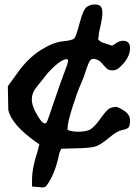

<svg xmlns="http://www.w3.org/2000/svg" viewBox="-20 -624 608 837"><path d="M515.6 -446.3Q546.9 -446.3 546.9 -415V-414.1Q546.9 -370.6 499.5 -328.6Q486.8 -317.4 470.5 -317.4Q454.1 -317.4 446 -324.7Q438 -332 422.9 -349.6Q407.7 -367.2 386.2 -367.2H384.3Q370.6 -367.2 357.9 -326.2Q345.2 -285.2 331.5 -255.4Q317.9 -225.6 296.9 -160.2Q274.4 -90.3 274.4 -63.5Q274.4 -63 274.4 -62.5Q274.4 -60.1 274.4 -58.1Q291 -49.8 321.3 -49.8Q351.6 -49.8 370.1 -58.1Q388.7 -66.4 416.5 -105Q444.3 -143.6 455.1 -149.9Q465.8 -156.2 478.5 -157.2L481.4 -158.2H484.4Q497.6 -157.2 522.2 -140.6Q546.9 -124 546.9 -98.6Q546.9 -73.2 539.1 -66.9Q531.2 -60.5 510.7 -56.6Q490.2 -52.7 454.1 -22.5Q418 7.8 395.8 14.6Q373.5 21.5 312.5 22.5L247.1 24.4L238.8 43Q220.7 134.8 183.1 184.6Q176.8 192.9 166 192.9H163.1L119.6 189V161.6Q119.6 107.4 143.1 38.1L151.4 4.9L138.2 -3.9Q30.3 -80.1 16.1 -145L14.2 -248L58.6 -309.6Q101.6 -369.6 156.2 -404.8Q210.9 -439.5 253.2 -443.8Q295.4 -448.2 303.5 -456.1Q311.5 -463.9 327.1 -523.4Q342.8 -583 358.2 -593.8Q373.5 -604.5 392.1 -604.5Q410.6 -604.5 418.5 -596.7Q426.3 -588.9 426.3 -568.4Q426.3 -547.9 419.9 -519.5Q413.6 -491.2 411.6 -481.4L409.7 -464.4L407.7 -453.1L413.6 -446.3L423.8 -439.5L468.8 -424.8L484.4 -434.6Q501 -446.3 515.6 -446.3ZM184.1 -92.3Q188.5 -99.6 216.3 -183.1Q243.7 -264.6 260 -306.6Q276.4 -348.6 276.4 -357.4Q276.4 -366.2 272 -366.2Q261.7 -366.2 246.6 -357.4Q223.6 -343.8 188.5 -306.2Q186.5 -304.2 136.2 -240.2Q118.7 -217.3 118.7 -190.9Q118.7 -167.5 132.3 -140.6Q160.2 -85.9 175.3 -85.9Q180.7 -85.9 184.1 -92.3Z"/></svg>

Font: Drukaatie burti
Style: Bold
Weight: 700
Version: Version 0.14